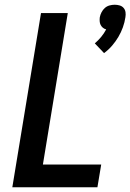

<svg xmlns="http://www.w3.org/2000/svg" viewBox="-20 -790 550 810"><path d="M419 -566 380 -607Q395 -620 407 -634.5Q419 -649 428 -666Q420 -668 414 -673Q408 -678 404.5 -685Q401 -692 400.5 -700.5Q400 -709 401 -717Q403 -728 408.5 -738.5Q414 -749 422.5 -756.5Q431 -764 442 -767Q453 -770 464 -770Q475 -770 485 -767Q495 -764 501.5 -756.5Q508 -749 509.5 -738.5Q511 -728 509 -717Q506 -696 498.5 -675Q491 -654 479.5 -634.5Q468 -615 453 -597.5Q438 -580 419 -566ZM32 0 153 -735H266L161 -96H407L391 0Z"/></svg>

Font: Iosevka Curly
Style: Bold Italic
Weight: 700
Italic angle: -9°
Monospace: yes
Designer: Belleve Invis
Foundry: Belleve Invis
Version: Version 22.1.2; ttfautohint (v1.8.4)